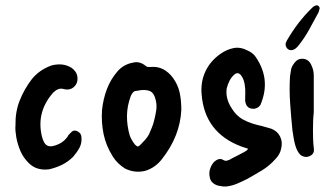

<svg xmlns="http://www.w3.org/2000/svg" viewBox="-20 -633 1234 719"><path d="M38 -164Q37 -214 53.5 -256Q70 -298 98 -335Q126 -371 173 -388Q192 -393 211 -391.5Q230 -390 248 -379Q256 -373 261.5 -366Q267 -359 269 -350Q274 -325 259 -309.5Q244 -294 221 -299Q208 -303 198 -299Q188 -295 179 -286Q115 -213 137 -122Q144 -93 159 -87Q174 -81 201 -94Q220 -103 233 -121Q235 -126 238 -129Q241 -132 245 -136Q255 -148 269 -142Q285 -134 285 -119Q287 -97 277.5 -79.5Q268 -62 254 -46Q235 -27 212.5 -16Q190 -5 164 1Q142 4 122.5 -1.5Q103 -7 87 -23Q67 -43 56.5 -67.5Q46 -92 41 -119Q39 -130 38 -142Q37 -154 38 -164Z M659 -221Q654 -123 587 -38Q575 -22 559 -10.5Q543 1 523 7Q484 16 448 -2Q435 -10 423 -21.5Q411 -33 403 -46Q377 -87 368 -130.5Q359 -174 362 -220Q366 -261 380 -298.5Q394 -336 421 -367Q444 -392 476 -398Q491 -402 503 -398.5Q515 -395 526 -386Q529 -383 533 -382.5Q537 -382 542 -382Q569 -385 590.5 -374Q612 -363 628 -341Q646 -316 652.5 -287.5Q659 -259 659 -221ZM517 -296Q506 -296 494 -293Q484 -293 479 -288Q474 -283 470 -274Q456 -237 455.5 -200Q455 -163 466 -125Q472 -109 485 -92Q492 -85 495.5 -84.5Q499 -84 506 -91Q515 -100 523.5 -109.5Q532 -119 538 -130Q543 -142 548.5 -155Q554 -168 557 -181Q562 -200 565 -219.5Q568 -239 563 -259Q558 -280 548 -288Q538 -296 517 -296Z M909 -76Q902 -78 895.5 -80.5Q889 -83 882 -85Q746 -137 735 -280Q731 -326 749 -365Q767 -404 805 -431Q829 -448 855 -453Q881 -458 909 -443Q918 -439 926.5 -432Q935 -425 940 -416Q993 -336 958 -247Q955 -236 944.5 -230Q934 -224 924 -226Q901 -228 898 -257Q898 -271 898.5 -284.5Q899 -298 897 -311Q896 -322 892.5 -332.5Q889 -343 882 -352Q871 -364 859 -355Q847 -345 840 -331.5Q833 -318 829 -302Q824 -268 843.5 -234Q863 -200 891 -185Q908 -176 925 -170.5Q942 -165 961 -161Q970 -159 978.5 -156Q987 -153 996 -151Q1019 -142 1029 -121.5Q1039 -101 1033 -77Q1029 -55 1011 -37Q989 -12 961 5Q933 22 904 38Q886 47 868.5 54.5Q851 62 831 65Q822 66 813.5 65Q805 64 796 62Q771 54 766 33.5Q761 13 768 -4Q773 -18 783 -28Q791 -35 799.5 -37Q808 -39 816 -34Q823 -30 828 -31Q833 -32 838 -34Q852 -42 866.5 -49Q881 -56 895 -64Q899 -66 903 -69Q907 -72 909 -76Z M1155 -79Q1159 -58 1141 -49Q1123 -40 1105 -53Q1098 -60 1093.5 -69Q1089 -78 1086 -88Q1082 -102 1079.5 -117Q1077 -132 1075 -146Q1070 -196 1066.5 -246.5Q1063 -297 1066 -347Q1068 -358 1069.5 -369.5Q1071 -381 1078 -391Q1084 -401 1092 -407Q1100 -413 1113 -413Q1136 -412 1146 -389Q1155 -371 1155 -350V-212Q1152 -188 1152 -146Q1152 -130 1152.5 -113Q1153 -96 1155 -79ZM1071 -445Q1060 -445 1054 -453.5Q1048 -462 1050 -472Q1051 -474 1052 -475.5Q1053 -477 1053 -479Q1073 -514 1097 -545.5Q1121 -577 1150 -605Q1155 -610 1159 -611Q1166 -615 1171.5 -611.5Q1177 -608 1177 -601Q1176 -597 1175 -594Q1174 -591 1173 -587Q1156 -556 1139 -524.5Q1122 -493 1099 -464Q1094 -457 1087 -451.5Q1080 -446 1071 -445Z"/></svg>

Font: Delicious Handrawn
Style: Regular
Weight: 400
Designer: Agung Rohmat
Foundry: Agung Rohmat
Version: Version 1.002; ttfautohint (v1.8.4.7-5d5b);gftools[0.9.27]